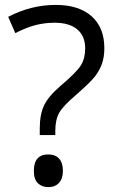

<svg xmlns="http://www.w3.org/2000/svg" viewBox="-20 -744 469 778"><path d="M141.1 -196.8V-223.1Q141.1 -280.3 158.7 -317.1Q176.3 -354 224.1 -395Q290.5 -451.2 307.9 -479.5Q325.2 -507.8 325.2 -547.9Q325.2 -597.7 293.2 -624.8Q261.2 -651.9 201.2 -651.9Q162.6 -651.9 126 -642.8Q89.4 -633.8 42 -609.9L13.2 -675.8Q105.5 -724.1 206.1 -724.1Q299.3 -724.1 351.1 -678.2Q402.8 -632.3 402.8 -548.8Q402.8 -513.2 393.3 -486.1Q383.8 -459 365.2 -434.8Q346.7 -410.6 285.2 -356.9Q235.8 -314.9 220 -287.1Q204.1 -259.3 204.1 -212.9V-196.8ZM117.2 -51.8Q117.2 -118.2 175.8 -118.2Q204.1 -118.2 219.5 -101.1Q234.9 -84 234.9 -51.8Q234.9 -20.5 219.2 -3.2Q203.6 14.2 175.8 14.2Q150.4 14.2 133.8 -1.2Q117.2 -16.6 117.2 -51.8Z"/></svg>

Font: f02100778
Style: Regular
Weight: 400
Foundry: Ascender Corporation
Version: Version 1.10